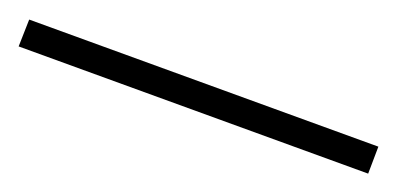

<svg xmlns="http://www.w3.org/2000/svg" viewBox="-22 -68 544 263"><g transform="rotate(20 250.0 64.0)"><path d="M505 44.5 504.5 84H-5L-4 44.5Z"/></g></svg>

Font: Merriweather 24pt SemiCondensed
Style: Regular
Weight: 400
Width: 4
Designer: Eben Sorkin
Foundry: Eben Sorkin
Version: Version 2.100